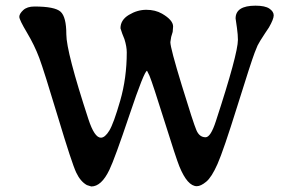

<svg xmlns="http://www.w3.org/2000/svg" viewBox="-20 -697 1038 684"><path d="M102.5 -673.8Q175.3 -673.8 195.8 -655.3Q216.3 -636.7 216.3 -574.7Q216.3 -512.7 294.9 -272.5Q316.4 -206.5 339.4 -206.5Q354 -206.5 369.4 -231.7Q384.8 -256.8 408.2 -338.1Q431.6 -419.4 431.6 -510.3Q431.6 -531.2 423.3 -557.6L415.5 -577.1L409.2 -596.2Q409.2 -626 439.2 -644Q469.2 -662.1 501.2 -662.1Q533.2 -662.1 557.1 -648.4Q596.7 -625.5 596.7 -602.5L595.2 -583.5L589.8 -565.4L586.9 -546.9Q586.9 -525.9 627.9 -392.1Q668.9 -258.3 679.7 -233.2Q690.4 -208 712.4 -208Q730.5 -208 749 -265.1Q827.6 -505.4 827.6 -555.2Q827.6 -572.8 824.2 -597.2L819.3 -631.3Q819.3 -676.8 890.1 -676.8Q924.3 -676.8 939.7 -666.3Q955.1 -655.8 955.1 -642.3Q955.1 -628.9 938 -599.1L924.3 -578.6Q903.3 -546.9 897.5 -534.7L887.2 -509.3Q874.5 -476.1 825.2 -318.1Q775.9 -160.2 754.9 -112.8Q733.9 -65.4 714.6 -49.6Q695.3 -33.7 681.2 -33.7Q647.9 -33.7 619.1 -104Q607.4 -132.8 565.9 -265.4Q524.4 -397.9 512.7 -426.8L503.9 -444.8Q494.1 -444.8 441.4 -288.1Q388.7 -131.3 369.6 -91.8Q341.3 -32.7 305.2 -32.7L289.6 -37.6Q266.6 -50.3 251.5 -82.3Q236.3 -114.3 186.5 -279.8Q136.7 -445.3 119.9 -490.5Q103 -535.6 75.9 -581.1Q48.8 -626.5 48.8 -637.2Q48.8 -647.9 62.7 -660.9Q76.7 -673.8 102.5 -673.8Z"/></svg>

Font: Averia Serif Libre Light
Style: Regular
Weight: 300
Version: Version 1.002